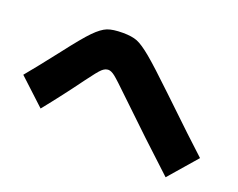

<svg xmlns="http://www.w3.org/2000/svg" viewBox="-100 -808 1200 967"><g transform="rotate(20 500.0 -325.0)"><path d="M150 -130 10 -260Q60 -320 148 -433Q224 -532 261 -569.5Q298 -607 327 -618.5Q356 -630 410 -630Q458 -630 487 -618.5Q516 -607 565 -566.5Q614 -526 727 -418Q916 -237 990 -170L860 -20Q699 -168 529 -332Q461 -398 440.5 -414Q420 -430 405 -430Q388 -430 371.5 -415Q355 -400 311 -340Q230 -229 150 -130Z"/></g></svg>

Font: Mplus 1p Black
Style: Regular
Weight: 900
Version: Version 1.061